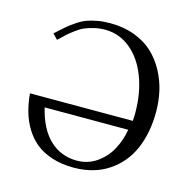

<svg xmlns="http://www.w3.org/2000/svg" viewBox="-100 -754 844 863"><g transform="rotate(15 322.0 -323.0)"><path d="M96.7 -523.4 73.7 -547.4Q101.1 -572.8 118.4 -587.4Q135.7 -602.1 158.7 -617.4Q181.6 -632.8 202.4 -640.4Q223.1 -647.9 250 -652.8Q276.9 -657.7 309.6 -657.7Q372.1 -657.7 423.3 -638.4Q474.6 -619.1 508.8 -586.9Q543 -554.7 566.4 -511.5Q589.8 -468.3 600.3 -421.9Q610.8 -375.5 610.8 -326.2Q610.8 -227.5 577.9 -152.1Q544.9 -76.7 477.5 -32.2Q410.2 12.2 315.9 12.2Q260.3 12.2 215.1 -2.7Q169.9 -17.6 139.6 -42.5Q109.4 -67.4 88.1 -102.8Q66.9 -138.2 56.2 -176.8Q45.4 -215.3 41.5 -259.8H520Q521.5 -276.4 521.5 -296.9Q521.5 -389.2 493.2 -463.6Q464.8 -538.1 412.8 -580.8Q360.8 -623.5 294.4 -623.5Q267.1 -623.5 242.4 -617.4Q217.8 -611.3 200.2 -603.8Q182.6 -596.2 161.6 -580.3Q140.6 -564.5 129.2 -554.2Q117.7 -543.9 96.7 -523.4ZM121.6 -215.8Q144.5 -120.1 196.5 -71Q248.5 -22 322.8 -22Q373.5 -22 414.1 -50Q454.6 -78.1 478 -120.8Q501.5 -163.6 510.7 -215.8Z"/></g></svg>

Font: Libertinage
Style: l
Weight: 400
Designer: OSP
Foundry: OSP
Version: Version 1.0; 2008; OFL relea